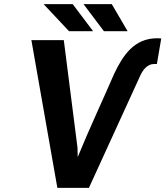

<svg xmlns="http://www.w3.org/2000/svg" viewBox="-20 -904 796 924"><path d="M131 -711 256 0H408L655 -540C667 -567 689 -596 721 -596H735L756 -719L737 -720C624 -720 571 -636 529 -548C471 -414 410 -285 354 -148L353 -193L287 -711ZM190 -884 312 -754H428L330 -884ZM382 -884 480 -754H594L518 -884Z"/></svg>

Font: Asimov Pro
Style: BdObl
Weight: 700
Designer: Google
Version: Version 2.000980; 2014